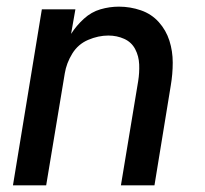

<svg xmlns="http://www.w3.org/2000/svg" viewBox="-20 -558 616 578"><path d="M19 0H119L175 -337Q180 -368 197.5 -396.5Q215 -425 245.5 -438Q276 -451 306 -451Q332 -451 354 -441Q376 -431 387 -410Q398 -389 399 -364Q400 -339 396 -314L344 0H445L494 -300Q500 -335 500 -369.5Q500 -404 490 -435.5Q480 -467 458 -491.5Q436 -516 404 -527Q372 -538 338 -538Q310 -538 282.5 -530Q255 -522 232.5 -501.5Q210 -481 194 -456L207 -530H106Z"/></svg>

Font: Iosevka Sparkle Medium
Style: Italic
Weight: 500
Italic angle: -9°
Designer: Belleve Invis
Foundry: Belleve Invis
Version: Version 4.5.0; ttfautohint (v1.8.3)